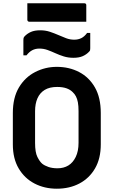

<svg xmlns="http://www.w3.org/2000/svg" viewBox="-20 -1126 690 1166"><path d="M325 -720Q400 -720 460.5 -688.5Q521 -657 556.5 -595Q592 -533 592 -440V-249Q592 -163 557 -103Q522 -43 462 -11.5Q402 20 325 20Q250 20 189.5 -11.5Q129 -43 93.5 -103Q58 -163 58 -249V-440Q58 -533 95 -595Q132 -657 193.5 -688.5Q255 -720 325 -720ZM193 -258Q193 -201 207 -173Q221 -145 236 -132Q251 -120 274.5 -112Q298 -104 329 -104Q367 -104 395 -121Q423 -138 440 -173Q457 -208 457 -259V-451Q457 -483 453 -504.5Q449 -526 441 -541Q433 -556 421 -567Q406 -582 383 -590Q360 -598 327 -598Q281 -598 251.5 -580Q222 -562 207.5 -529Q193 -496 193 -451ZM431 -885Q455 -885 474 -894.5Q493 -904 509 -926H528Q528 -901 528 -877Q528 -853 528 -833Q528 -825 527 -821Q526 -817 521 -812Q505 -795 482.5 -785Q460 -775 426 -775Q394 -775 367 -783.5Q340 -792 316 -803Q292 -814 268.5 -822.5Q245 -831 219 -831Q195 -831 176 -821Q157 -811 141 -790H122Q122 -815 122 -839Q122 -863 122 -883Q122 -890 123 -894.5Q124 -899 129 -905Q145 -922 167.5 -932Q190 -942 224 -942Q256 -942 283 -933Q310 -924 334 -913.5Q358 -903 381.5 -894Q405 -885 431 -885ZM146 -1106H493Q498 -1106 501 -1103Q504 -1100 504 -1095Q504 -1069 504 -1044.5Q504 -1020 504 -994H157Q154 -994 151.5 -995.5Q149 -997 147.5 -999.5Q146 -1002 146 -1005Q146 -1031 146 -1055.5Q146 -1080 146 -1106Z"/></svg>

Font: Recursive
Style: Bold
Weight: 700
Version: Version 1.085